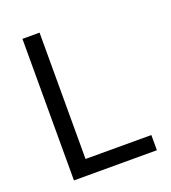

<svg xmlns="http://www.w3.org/2000/svg" viewBox="-133 -827 828 927"><g transform="rotate(-20 281.0 -363.5)"><path d="M88.1 0V-727.3H176.1V-78.1H514.2V0Z"/></g></svg>

Font: Inter P
Style: Regular
Weight: 400
Designer: Rasmus Andersson
Foundry: rsms
Version: Version 3.018;git-588b23468